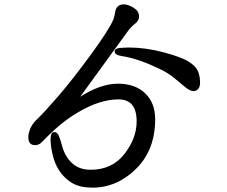

<svg xmlns="http://www.w3.org/2000/svg" viewBox="-20 -806 1040 881"><path d="M110 -176V-183Q116 -227 149 -258Q182 -289 248 -365.5Q314 -442 397 -555.5Q480 -669 500 -716Q506 -733 508 -748Q513 -786 548 -786Q568 -786 593 -770.5Q618 -755 618 -731V-730Q618 -711 600 -697.5Q582 -684 566 -662Q388 -417 348 -362Q442 -422 521 -422Q600 -422 646 -378Q692 -334 692 -259Q692 -118 604.5 -31.5Q517 55 404 55Q349 55 313 35Q250 -2 226 -79Q212 -129 212 -164.5Q212 -200 229 -200Q243 -200 250 -183Q257 -166 264 -140Q277 -89 310 -58Q343 -27 396 -27Q494 -27 550.5 -99Q607 -171 607 -249Q607 -350 524 -350Q438 -350 339 -291Q268 -250 201 -183L170 -152Q158 -140 141 -140Q110 -140 110 -176ZM570 -588Q648 -588 730.5 -566Q813 -544 846 -523Q879 -502 888.5 -479Q898 -456 898 -426.5Q898 -397 876 -389Q874 -388 872 -388H868Q852 -388 829.5 -406.5Q807 -425 779.5 -448Q752 -471 712 -490Q614 -537 543 -548Q506 -553 506 -570Q506 -587 546 -587Z"/></svg>

Font: LXGW ZhenKai
Style: Regular
Weight: 400
Designer: LXGW / Fontworks Inc.
Foundry: LXGW / Fontworks Inc.
Version: Version 0.800;June 8, 2025